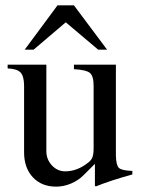

<svg xmlns="http://www.w3.org/2000/svg" viewBox="-20 -694 540 724"><path d="M479 -49.8V-36.1Q396 -13.2 341.8 8.8L337.9 6.8V-76.2L294.9 -33.2Q274.9 -13.2 247.3 -1.7Q219.7 9.8 191.9 9.8Q136.7 9.8 103.8 -25.6Q70.8 -61 70.8 -120.1V-372.1Q70.3 -407.7 57.1 -421.1Q43.9 -434.6 8.8 -436V-450.2H154.8V-124Q154.8 -92.8 175.8 -70.3Q196.8 -47.9 226.1 -47.9Q272 -47.9 314 -82Q324.7 -90.3 328.9 -102.1Q333 -113.8 333 -134.8V-370.1Q333 -407.2 319.1 -418.9Q305.2 -430.7 258.8 -433.1V-450.2H417V-106.9Q418 -71.8 427.7 -61.5Q437.5 -51.3 474.1 -49.8ZM383.8 -506.8H350.1L228 -609.9L106.9 -506.8H73.2L196.8 -673.8H258.8Z"/></svg>

Font: Accordance
Style: Regular
Weight: 400
Version: Version 1.1 (build May 11, 2018) Miklal Software Solutions, 